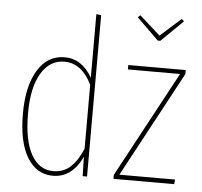

<svg xmlns="http://www.w3.org/2000/svg" viewBox="-53 -803 912 869"><g transform="rotate(5 403.0 -369.0)"><path d="M373 -733V0H353L351 -88Q305 10 218 10Q144 10 101.5 -59.5Q59 -129 59 -258Q59 -384 103.5 -456.5Q148 -529 226 -529Q304 -529 351 -447V-736ZM351 -124V-415Q305 -509 226 -509Q160 -509 121 -444.5Q82 -380 82 -262Q82 -139 118 -75Q154 -11 218 -11Q264 -11 295.5 -39.5Q327 -68 351 -124ZM776 -519V-501L518 -21H771L769 0H493V-18L752 -499H515V-519ZM738 -748 749 -738 650 -641H638L539 -738L550 -748L644 -664Z"/></g></svg>

Font: Fira Sans Extra Condensed Thin
Style: Regular
Weight: 250
Width: 1
Designer: Carrois Corporate & Edenspiekermann AG
Foundry: Carrois Corporate GbR & Edenspiekermann AG
Version: Version 4.203